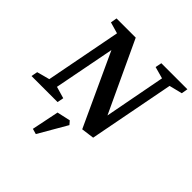

<svg xmlns="http://www.w3.org/2000/svg" viewBox="-233 -775 1167 1167"><g transform="rotate(45 350.5 -191.0)"><path d="M434 11 219 -455 143 -63 219 -41 211 0H-13L-5 -41L77 -63L171 -551L98 -572L105 -613H270L483 -157L558 -551L482 -572L490 -613H714L707 -572L623 -551L517 0ZM255 231 220 221 256 45 342 26 361 48Z"/></g></svg>

Font: Manuale SemiBold
Style: Italic
Weight: 600
Italic angle: -11°
Designer: Eduardo Tunni / Pablo Cosgaya
Foundry: Eduardo Tunni / Pablo Cosgaya
Version: Version 1.002